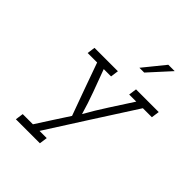

<svg xmlns="http://www.w3.org/2000/svg" viewBox="-237 -746 1131 1131"><g transform="rotate(45 328.5 -181.0)"><path d="M99 200 92 250H292L299 200H239Q323 68 406.5 -62.5Q490 -193 575 -325H650L657 -375H468L461 -325H520Q475 -255 429.5 -185Q384 -115 346 -47Q326 -117 300.5 -186Q275 -255 249 -325H310L317 -375H122L115 -325H194Q223 -243 252.5 -161.5Q282 -80 312 2Q280 51 248 100.5Q216 150 184 200ZM392 -479H432Q468 -518 492.5 -545.5Q517 -573 553 -612H500Q473 -579 446 -545.5Q419 -512 392 -479Z"/></g></svg>

Font: Josefin Slab Medium
Style: Italic
Weight: 500
Italic angle: -12°
Version: Version 2.000